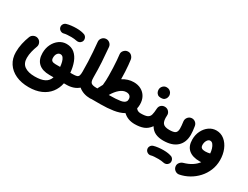

<svg xmlns="http://www.w3.org/2000/svg" viewBox="-82 -1334 2989 2313"><g transform="rotate(30 1412.0 -177.5)"><path d="M334 -507.8Q327.6 -530.8 339.1 -552Q350.6 -573.2 374.5 -581.1Q401.9 -589.4 438 -593.8Q474.1 -598.1 509.8 -598.1Q546.9 -598.1 576.4 -593Q606 -587.9 626.5 -579.6Q650.4 -565.9 656.7 -539.8Q663.1 -513.7 648.4 -492.2Q636.2 -475.1 618.9 -469.5Q601.6 -463.9 583 -467.8Q568.8 -471.2 548.6 -473.4Q528.3 -475.6 509.8 -475.6Q477.1 -475.6 450.4 -473.6Q423.8 -471.7 407.2 -466.8Q384.3 -460.4 362.5 -472.7Q340.8 -484.9 334 -507.8ZM501.5 -375.5Q568.4 -375.5 612.5 -338.1Q656.7 -300.8 680.9 -237.5Q705.1 -174.3 711.9 -96.2H742.7Q773.4 -96.2 794.9 -74.5Q816.4 -52.7 816.4 -22Q816.4 8.3 794.9 30.3Q773.4 52.2 742.7 52.2H708.5Q693.4 128.4 648.7 185.3Q604 242.2 531.7 273.7Q459.5 305.2 362.3 305.2Q258.8 305.2 181.6 269.5Q104.5 233.9 61.8 168.5Q19 103 19 14.6Q19 -46.4 32.2 -105.7Q45.4 -165 66.9 -219.7Q78.1 -248 107.2 -260.5Q136.2 -272.9 164.1 -261.7Q192.4 -250.5 204.8 -222.2Q217.3 -193.8 206.1 -165.5Q190.9 -126.5 179.7 -81.1Q168.5 -35.6 168.5 9.3Q168.5 85.9 219.2 121.6Q270 157.2 360.8 157.2Q449.7 157.2 498.5 131.3Q547.4 105.5 564 52.2H507.3Q408.2 52.2 355.2 4.4Q302.2 -43.5 302.2 -136.2Q302.2 -203.6 329.1 -257.8Q356 -312 401.4 -343.8Q446.8 -375.5 501.5 -375.5ZM505.9 -96.2H570.3Q567.4 -130.9 559.3 -161.6Q551.3 -192.4 536.6 -211.9Q522 -231.4 498 -231.4Q474.1 -231.4 457.3 -209.5Q440.4 -187.5 440.4 -149.9Q440.4 -119.6 456.8 -107.9Q473.1 -96.2 505.9 -96.2Z M668.5 -22Q668.5 -52.7 690.4 -74.5Q712.4 -96.2 742.7 -96.2Q781.2 -96.2 800.5 -102.3Q819.8 -108.4 826.4 -126.5Q833 -144.5 833 -180.2Q833 -254.9 830.3 -320.6Q827.6 -386.2 823 -450.4Q818.4 -514.6 811.5 -584.5Q808.6 -614.7 828.6 -638.7Q848.6 -662.6 878.9 -665.5Q909.2 -668.5 933.1 -648.7Q957 -628.9 960 -598.1Q969.7 -494.1 975.6 -397.7Q981.4 -301.3 981.4 -189Q981.9 -184.6 981.9 -180.2Q981.9 -129.9 1001.5 -113Q1021 -96.2 1071.3 -96.2H1071.8Q1102.5 -96.2 1124 -74.5Q1145.5 -52.7 1145.5 -22Q1145.5 8.3 1124 30.3Q1102.5 52.2 1071.8 52.2H1071.3Q1025.4 52.2 983.4 38.3Q941.4 24.4 908.7 -3.4Q844.2 52.2 742.7 52.2Q712.4 52.2 690.4 30.3Q668.5 8.3 668.5 -22Z M998 -22.5Q998 -52.7 1019.8 -74.5Q1041.5 -96.2 1071.8 -96.2H1088.9Q1090.3 -101.1 1092.3 -105.5Q1107.4 -137.7 1125 -167Q1125 -172.4 1125.5 -176.8Q1128.9 -201.2 1129.9 -230.5Q1130.9 -259.8 1130.9 -294.9Q1130.9 -348.1 1128.4 -403.8Q1126 -459.5 1122.3 -507.3Q1118.7 -555.2 1114.7 -584.5Q1110.8 -614.7 1130.9 -637.9Q1150.9 -661.1 1177.7 -665Q1211.4 -669.9 1234.9 -649.2Q1258.3 -628.4 1263.2 -598.6Q1267.6 -569.3 1271.5 -526.9Q1275.4 -484.4 1277.8 -438.5Q1280.3 -392.6 1280.3 -352.5Q1280.3 -343.8 1280.3 -335Q1315.9 -357.4 1354.5 -369.4Q1393.1 -381.3 1433.1 -381.3Q1491.2 -381.3 1535.6 -357.2Q1580.1 -333 1605 -288.8Q1629.9 -244.6 1629.9 -184.6Q1629.9 -154.3 1623.5 -127.9Q1632.8 -114.3 1648.4 -105.2Q1664.1 -96.2 1690.9 -96.2H1691.4Q1722.2 -96.2 1743.7 -74.5Q1765.1 -52.7 1765.1 -22Q1765.1 8.3 1743.7 30.3Q1722.2 52.2 1691.4 52.2H1690.9Q1593.3 52.2 1530.8 -7.8Q1473.6 25.4 1391.8 37.8Q1310.1 50.3 1216.3 50.3H1071.8Q1041.5 50.3 1019.8 28.8Q998 7.3 998 -22.5ZM1415 -232.4Q1370.1 -232.4 1326.7 -195.8Q1283.2 -159.2 1246.6 -96.2Q1351.6 -96.7 1406 -105.7Q1460.4 -114.7 1475.6 -143.6Q1476.6 -147.5 1478.5 -150.4Q1481.4 -160.2 1481.4 -171.9Q1481.4 -199.7 1464.1 -216.1Q1446.8 -232.4 1415 -232.4Z M1616.7 -22Q1616.7 -52.7 1638.9 -74.5Q1661.1 -96.2 1691.4 -96.2Q1752.9 -96.2 1781.2 -109.9Q1809.6 -123.5 1818.6 -155.3Q1827.6 -187 1830.1 -241.2Q1832 -275.9 1855.2 -294.9Q1878.4 -314 1909.7 -311.5Q1940.4 -309.6 1960.7 -286.4Q1981 -263.2 1978.5 -232.9Q1973.1 -158.7 1996.6 -127.4Q2020 -96.2 2086.9 -96.2H2087.4Q2118.2 -96.2 2139.6 -74.5Q2161.1 -52.7 2161.1 -22Q2161.1 8.3 2139.6 30.3Q2118.2 52.2 2087.4 52.2H2086.9Q2024.9 52.2 1978.3 31Q1931.6 9.8 1902.3 -40.5Q1863.8 13.2 1812.5 32.7Q1761.2 52.2 1691.4 52.2Q1661.1 52.2 1638.9 30.3Q1616.7 8.3 1616.7 -22ZM1733.9 -453.6Q1733.9 -481.4 1754.4 -503.7Q1774.9 -525.9 1806.6 -525.9Q1829.6 -525.9 1845.5 -516.1Q1861.3 -506.3 1870.6 -492.2Q1882.3 -472.7 1882.3 -453.6Q1882.3 -439 1876 -421.6Q1869.6 -404.3 1853.3 -391.8Q1836.9 -379.4 1807.6 -379.4Q1777.3 -379.4 1761.7 -392.1Q1746.1 -404.8 1739.7 -421.4Q1733.9 -437.5 1733.9 -453.6Z M2013.2 -22Q2013.2 -52.7 2035.2 -74.5Q2057.1 -96.2 2087.4 -96.2Q2146 -96.2 2169.4 -112.5Q2192.9 -128.9 2192.9 -175.8Q2192.9 -212.4 2184.6 -270.5Q2181.2 -300.8 2199.7 -325.4Q2218.3 -350.1 2248.5 -354Q2278.8 -357.9 2303 -339.4Q2327.1 -320.8 2332 -290.5Q2343.3 -222.7 2343.3 -174.8Q2343.3 -67.9 2277.6 -7.8Q2211.9 52.2 2087.4 52.2Q2057.1 52.2 2035.2 30.3Q2013.2 8.3 2013.2 -22ZM1976.1 239.7Q1969.7 216.8 1981.2 195.6Q1992.7 174.3 2016.6 166.5Q2043.9 158.2 2080.1 153.8Q2116.2 149.4 2151.9 149.4Q2189 149.4 2218.5 154.5Q2248 159.7 2268.6 168Q2292.5 181.6 2298.8 207.8Q2305.2 233.9 2290.5 255.4Q2278.3 272.5 2261 278.1Q2243.7 283.7 2225.1 279.8Q2210.9 276.4 2190.7 274.2Q2170.4 272 2151.9 272Q2119.1 272 2092.5 273.9Q2065.9 275.9 2049.3 280.8Q2026.4 287.1 2004.6 274.9Q1982.9 262.7 1976.1 239.7Z M2585.9 -375Q2649.4 -375 2697.8 -335.9Q2746.1 -296.9 2773.4 -231Q2800.8 -165 2800.8 -85Q2800.8 -8.8 2773.4 57.4Q2746.1 123.5 2698.5 175.5Q2650.9 227.5 2589.6 262Q2528.3 296.4 2460.9 309.6Q2431.2 315.4 2405.5 297.6Q2379.9 279.8 2374.5 250Q2368.7 219.7 2386.7 195.6Q2404.8 171.4 2433.6 163.1Q2496.6 145.5 2542.5 115.7Q2588.4 85.9 2616.2 47.9Q2604 48.8 2592.8 48.8Q2493.7 48.8 2439.9 2.7Q2386.2 -43.5 2386.2 -136.2Q2386.2 -202.6 2413.3 -256.8Q2440.4 -311 2485.8 -343Q2531.2 -375 2585.9 -375ZM2524.9 -142.6Q2524.9 -111.8 2541.7 -99.9Q2558.6 -87.9 2591.3 -87.9Q2609.9 -87.9 2626.5 -90.6Q2643.1 -93.3 2657.2 -96.7Q2655.3 -128.4 2645.8 -159.4Q2636.2 -190.4 2620.4 -210.7Q2604.5 -231 2582.5 -231Q2558.6 -231 2541.7 -204.6Q2524.9 -178.2 2524.9 -142.6Z"/></g></svg>

Font: Mikhak ExtraBold
Style: Regular
Weight: 800
Designer: Amin Abedi
Version: Version 3.3